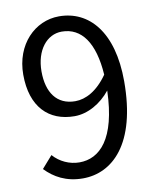

<svg xmlns="http://www.w3.org/2000/svg" viewBox="-85 -813 725 891"><g transform="rotate(-10 277.5 -367.0)"><path d="M261 -346C174 -346 130 -410 130 -509C130 -609 184 -675 254 -675C348 -675 404 -595 414 -444C365 -374 310 -346 261 -346ZM58 -62C99 -19 155 13 234 13C372 13 500 -101 500 -398C500 -631 395 -747 254 -747C140 -747 44 -651 44 -509C44 -357 124 -278 246 -278C308 -278 371 -314 415 -369C408 -141 326 -63 231 -63C184 -63 139 -84 108 -119Z"/></g></svg>

Font: Noto Sans CJK JP Regular
Style: Regular
Weight: 400
Designer: Ryoko NISHIZUKA (kana & ideographs); Paul D. Hunt (Latin, Greek & Cyrillic); Wenlong ZHANG (bopomofo); Sandoll Communica
Foundry: Adobe Systems Incorporated
Version: Version 1.001;PS 1.001;hotconv 1.0.78;makeotf.lib2.5.61930